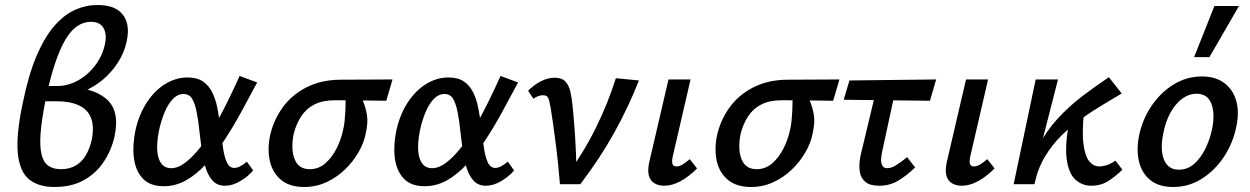

<svg xmlns="http://www.w3.org/2000/svg" viewBox="-20 -735 4988 766"><path d="M197 11Q133 11 95.5 -20Q58 -51 51 -124.5Q44 -198 71 -325Q94 -438 126.5 -513.5Q159 -589 198 -633Q237 -677 280 -696Q323 -715 368 -715Q420 -715 448.5 -696Q477 -677 486 -644Q495 -611 485 -568Q475 -523 449.5 -484Q424 -445 389 -416Q354 -387 313 -370.5Q272 -354 230 -354L235 -388Q348 -388 403.5 -341Q459 -294 437 -191Q425 -137 394.5 -90.5Q364 -44 315 -16.5Q266 11 197 11ZM223 -60Q257 -60 282 -74.5Q307 -89 323 -116.5Q339 -144 347 -182Q356 -233 342.5 -266Q329 -299 294 -315Q259 -331 206 -331H149L161 -392H211Q243 -392 274 -405.5Q305 -419 331 -442.5Q357 -466 374.5 -496Q392 -526 399 -560Q407 -600 392.5 -624Q378 -648 343 -648Q314 -648 288.5 -631Q263 -614 241 -577Q219 -540 199 -480Q179 -420 161 -332Q146 -256 142 -204Q138 -152 145.5 -120Q153 -88 172.5 -74Q192 -60 223 -60Z M633 8Q578 8 549 -23.5Q520 -55 514 -106.5Q508 -158 521 -218Q536 -282 567.5 -329Q599 -376 641 -401Q683 -426 728 -426Q767 -426 790.5 -409.5Q814 -393 827.5 -365Q841 -337 847.5 -302Q854 -267 859 -231Q864 -188 869 -150Q874 -112 884.5 -88.5Q895 -65 915 -65Q926 -65 939 -72Q952 -79 965 -90L990 -55Q971 -32 939.5 -13Q908 6 878 6Q848 6 830 -12.5Q812 -31 802 -61Q792 -91 786.5 -127.5Q781 -164 777 -200Q772 -250 765 -286Q758 -322 746.5 -341Q735 -360 712 -360Q689 -360 670 -340.5Q651 -321 637 -288Q623 -255 614 -213Q605 -166 607.5 -133Q610 -100 624 -82Q638 -64 663 -64Q690 -64 719 -86Q748 -108 777 -144.5Q806 -181 834 -229Q862 -277 887.5 -329Q913 -381 936 -432L1006 -406Q974 -346 941.5 -286.5Q909 -227 874 -174Q839 -121 801.5 -80Q764 -39 722 -15.5Q680 8 633 8Z M1193 11Q1137 11 1103 -16Q1069 -43 1057.5 -89Q1046 -135 1057 -192Q1070 -253 1106 -304Q1142 -355 1200.5 -385.5Q1259 -416 1336 -417L1546 -418L1521 -333Q1462 -334 1412.5 -334.5Q1363 -335 1315 -335Q1267 -335 1234 -318Q1201 -301 1181 -270Q1161 -239 1151 -198Q1140 -137 1156 -98.5Q1172 -60 1216 -60Q1251 -60 1278 -83.5Q1305 -107 1323.5 -144Q1342 -181 1350 -222Q1353 -234 1355 -253.5Q1357 -273 1358 -294.5Q1359 -316 1359 -334.5Q1359 -353 1357 -361L1412 -373Q1419 -353 1429 -329.5Q1439 -306 1444 -276Q1449 -246 1439 -202Q1432 -165 1410 -127Q1388 -89 1355.5 -58Q1323 -27 1282 -8Q1241 11 1193 11Z M1674 8Q1619 8 1590 -23.5Q1561 -55 1555 -106.5Q1549 -158 1562 -218Q1577 -282 1608.5 -329Q1640 -376 1682 -401Q1724 -426 1769 -426Q1808 -426 1831.5 -409.5Q1855 -393 1868.5 -365Q1882 -337 1888.5 -302Q1895 -267 1900 -231Q1905 -188 1910 -150Q1915 -112 1925.5 -88.5Q1936 -65 1956 -65Q1967 -65 1980 -72Q1993 -79 2006 -90L2031 -55Q2012 -32 1980.5 -13Q1949 6 1919 6Q1889 6 1871 -12.5Q1853 -31 1843 -61Q1833 -91 1827.5 -127.5Q1822 -164 1818 -200Q1813 -250 1806 -286Q1799 -322 1787.5 -341Q1776 -360 1753 -360Q1730 -360 1711 -340.5Q1692 -321 1678 -288Q1664 -255 1655 -213Q1646 -166 1648.5 -133Q1651 -100 1665 -82Q1679 -64 1704 -64Q1731 -64 1760 -86Q1789 -108 1818 -144.5Q1847 -181 1875 -229Q1903 -277 1928.5 -329Q1954 -381 1977 -432L2047 -406Q2015 -346 1982.5 -286.5Q1950 -227 1915 -174Q1880 -121 1842.5 -80Q1805 -39 1763 -15.5Q1721 8 1674 8Z M2214 0Q2211 -38 2206.5 -81.5Q2202 -125 2196.5 -167Q2191 -209 2186 -245Q2181 -281 2177 -304Q2172 -334 2167 -344.5Q2162 -355 2146 -355Q2136 -355 2126 -351Q2116 -347 2108 -341L2087 -373Q2112 -398 2139.5 -411.5Q2167 -425 2193 -425Q2221 -425 2235 -410.5Q2249 -396 2255 -371.5Q2261 -347 2264 -315Q2269 -266 2272.5 -217.5Q2276 -169 2278 -120Q2280 -71 2280 -23L2238 -30Q2309 -127 2357.5 -225.5Q2406 -324 2437 -423L2529 -414Q2488 -309 2430.5 -205.5Q2373 -102 2295 0Z M2630 6Q2608 6 2591.5 -3.5Q2575 -13 2569 -33.5Q2563 -54 2570 -87L2647 -418H2735L2664 -111Q2660 -93 2662.5 -82Q2665 -71 2679 -71Q2690 -71 2702 -78Q2714 -85 2732 -100L2761 -63Q2727 -29 2694 -11.5Q2661 6 2630 6Z M2976 11Q2920 11 2886 -16Q2852 -43 2840.5 -89Q2829 -135 2840 -192Q2853 -253 2889 -304Q2925 -355 2983.5 -385.5Q3042 -416 3119 -417L3329 -418L3304 -333Q3245 -334 3195.5 -334.5Q3146 -335 3098 -335Q3050 -335 3017 -318Q2984 -301 2964 -270Q2944 -239 2934 -198Q2923 -137 2939 -98.5Q2955 -60 2999 -60Q3034 -60 3061 -83.5Q3088 -107 3106.5 -144Q3125 -181 3133 -222Q3136 -234 3138 -253.5Q3140 -273 3141 -294.5Q3142 -316 3142 -334.5Q3142 -353 3140 -361L3195 -373Q3202 -353 3212 -329.5Q3222 -306 3227 -276Q3232 -246 3222 -202Q3215 -165 3193 -127Q3171 -89 3138.5 -58Q3106 -27 3065 -8Q3024 11 2976 11Z M3488 6Q3451 6 3433 -9Q3415 -24 3411 -46Q3407 -68 3409.5 -90Q3412 -112 3416 -126L3484 -410H3560L3500 -133Q3497 -120 3495.5 -103.5Q3494 -87 3499.5 -75.5Q3505 -64 3520 -64Q3536 -64 3556 -76.5Q3576 -89 3599 -108L3631 -67Q3598 -35 3564 -14.5Q3530 6 3488 6ZM3346 -337 3369 -414 3715 -418 3690 -333Z M3817 6Q3795 6 3778.5 -3.5Q3762 -13 3756 -33.5Q3750 -54 3757 -87L3834 -418H3922L3851 -111Q3847 -93 3849.5 -82Q3852 -71 3866 -71Q3877 -71 3889 -78Q3901 -85 3919 -100L3948 -63Q3914 -29 3881 -11.5Q3848 6 3817 6Z M4075 0Q4088 -85 4121 -148.5Q4154 -212 4199.5 -261.5Q4245 -311 4297.5 -351Q4350 -391 4404 -427L4455 -362Q4420 -341 4379 -316.5Q4338 -292 4296 -262.5Q4254 -233 4215.5 -195Q4177 -157 4148.5 -109.5Q4120 -62 4107 0ZM4024 0 4112 -418H4201L4094 0ZM4334 6Q4299 6 4272.5 -16.5Q4246 -39 4237 -91Q4228 -143 4242 -232L4306 -300Q4296 -211 4302.5 -161Q4309 -111 4326 -91Q4343 -71 4366 -71Q4376 -71 4388 -74Q4400 -77 4411 -82.5Q4422 -88 4430 -94L4458 -58Q4428 -29 4399.5 -11.5Q4371 6 4334 6Z M4660 11Q4604 11 4570 -16Q4536 -43 4524.5 -89Q4513 -135 4524 -192Q4537 -257 4573 -311Q4609 -365 4661.5 -397.5Q4714 -430 4775 -430Q4829 -430 4864 -404Q4899 -378 4912 -333Q4925 -288 4912 -228Q4899 -164 4863 -109.5Q4827 -55 4775 -22Q4723 11 4660 11ZM4683 -58Q4718 -58 4744.5 -81.5Q4771 -105 4789.5 -143Q4808 -181 4816 -222Q4828 -281 4813 -321Q4798 -361 4754 -361Q4723 -361 4695.5 -340.5Q4668 -320 4648.5 -283.5Q4629 -247 4620 -198Q4608 -135 4624.5 -96.5Q4641 -58 4683 -58ZM4744 -507 4825 -711H4923L4805 -507Z"/></svg>

Font: Ysabeau Infant SemiBold
Style: Italic
Weight: 600
Italic angle: -12°
Designer: Christian Thalmann (Catharsis Fonts)
Version: Version 2.002; featfreeze: ss01,ss02,lnum